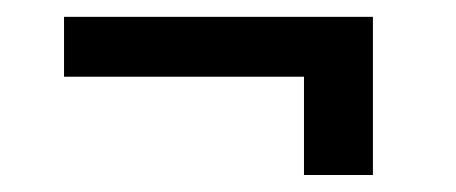

<svg xmlns="http://www.w3.org/2000/svg" viewBox="-20 -390 539 227"><path d="M420.9 -370.1V-183.1H339.4V-299.3H55.7V-370.1Z"/></svg>

Font: Yantramanav
Style: Regular
Weight: 400
Version: Version 1.001;PS 1.0;hotconv 1.0.72;makeotf.lib2.5.5900; ttf